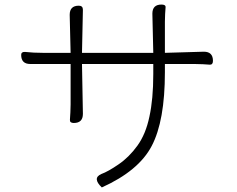

<svg xmlns="http://www.w3.org/2000/svg" viewBox="-20 -787 1040 843"><path d="M704 -470Q704 -256 646 -146Q589 -37 427 36Q384 -5 425 -23Q455 -34 500 -65Q546 -96 583 -147Q620 -198 636 -275Q653 -352 653 -462V-506H340L344 -287Q344 -247 304 -247Q286 -247 287 -261L289 -294L290 -329V-506H113Q73 -506 73 -546Q73 -560 90 -559L128 -556L168 -555H290L286 -722Q286 -762 326 -762Q344 -762 344 -744L340 -555H653L649 -727Q649 -767 689 -767Q708 -767 707 -755L705 -726L704 -692V-555L875 -560Q915 -560 915 -520Q915 -503 902 -503L871 -505L835 -506H704Z"/></svg>

Font: Swei Half Moon CJK SC
Style: Light
Weight: 300
Version: Version 2.071